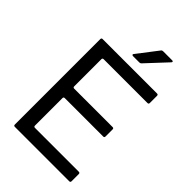

<svg xmlns="http://www.w3.org/2000/svg" viewBox="-282 -1077 1180 1180"><g transform="rotate(45 308.0 -486.5)"><path d="M89 0Q79 0 79 -10V-753Q79 -763 89 -763H562Q572 -763 572 -753V-690Q572 -680 562 -680H181Q171 -680 171 -670V-434Q171 -424 181 -424H515Q525 -424 525 -414V-352Q525 -342 515 -342H181Q171 -342 171 -332V-93Q171 -83 181 -83H562Q572 -83 572 -73V-10Q572 0 562 0ZM295 -821Q289 -821 287 -825Q285 -829 289 -833L392 -967Q396 -973 405 -973H484Q490 -973 491.5 -969.5Q493 -966 489 -961L363 -826Q358 -821 351 -821Z"/></g></svg>

Font: Open Sauce Two
Style: Regular
Weight: 400
Designer: Alfredo Marco Pradil
Foundry: Creative Sauce Fz LLC
Version: Version 1.477